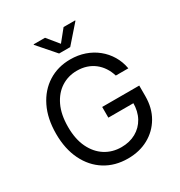

<svg xmlns="http://www.w3.org/2000/svg" viewBox="-215 -1092 1175 1251"><g transform="rotate(-30 372.0 -466.0)"><path d="M383.8 10.3Q286.6 10.3 213.1 -35.6Q139.6 -81.5 98.4 -165.5Q57.1 -249.5 57.1 -363.3Q57.1 -478 98.4 -562Q139.6 -646 212.4 -691.9Q285.2 -737.8 378.9 -737.8Q436.5 -737.8 486.8 -720.5Q537.1 -703.1 576.7 -671.1Q616.2 -639.2 642.6 -595.2Q668.9 -551.3 678.2 -498H584Q573.2 -533.7 554.4 -562Q535.6 -590.3 509.5 -610.6Q483.4 -630.9 450.7 -641.6Q418 -652.3 379.4 -652.3Q314 -652.3 261.2 -618.7Q208.5 -585 177.7 -520.5Q147 -456.1 147 -363.3Q147 -271.5 178 -207.3Q209 -143.1 262.5 -109.1Q315.9 -75.2 383.8 -75.2Q445.3 -75.2 492.7 -101.6Q540 -127.9 566.7 -176Q593.3 -224.1 593.3 -289.6L621.6 -284.7H404.8V-365.2H683.6V-286.1Q683.6 -196.8 644.5 -130.1Q605.5 -63.5 538.1 -26.6Q470.7 10.3 383.8 10.3ZM307.6 -941.9 377.9 -856 447.3 -941.9H534.2V-938L419.4 -807.1H335.9L221.7 -938V-941.9Z"/></g></svg>

Font: Inter 17pt
Style: Regular
Weight: 400
Version: Version 4.001;git-66647c0bb